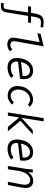

<svg xmlns="http://www.w3.org/2000/svg" viewBox="1608 -2438 984 4240"><g transform="rotate(90 2100.0 -318.0)"><path d="M50.5 93H124Q154 93 167.2 71.2Q180.5 49.5 187.5 5L255 -446H119L127 -512H264L279.5 -605.5Q291.5 -677.5 317.5 -718Q343.5 -758.5 379.8 -774.2Q416 -790 464.5 -790Q482.5 -790 519 -787.8Q555.5 -785.5 587 -780L578.5 -721.5Q518 -730 468.5 -730Q420.5 -730 394.2 -702.8Q368 -675.5 357.5 -614L340 -512H485.5L478 -446H331.5L259 0Q251 49 239.5 81Q228 113 203.2 133.2Q178.5 153.5 135.5 153.5H42.5Z M811 -121.5Q811 -139 815 -164L911 -700.5L715 -650L727.5 -723L1003.5 -790L892.5 -167.5Q889.5 -152 889.5 -137.5Q889.5 -97 912 -75.5Q934.5 -54 972 -54Q1004.5 -54 1029.5 -68Q1054.5 -82 1069.5 -99.5L1114.5 -49.5Q1091 -24.5 1053 -6.2Q1015 12 960 12Q894.5 12 852.8 -21.2Q811 -54.5 811 -121.5Z M1260.5 -202Q1260.5 -232.5 1266 -270Q1279.5 -359 1317.5 -423.8Q1355.5 -488.5 1413 -522.8Q1470.5 -557 1542 -557Q1628.5 -557 1678.5 -505.5Q1728.5 -454 1728.5 -348.5Q1728.5 -311 1722 -269L1342 -224Q1338.5 -201.5 1338.5 -186.5Q1338.5 -129.5 1373.2 -96.8Q1408 -64 1480 -64Q1531 -64 1578.2 -80Q1625.5 -96 1653 -124L1699.5 -77.5Q1683 -56 1647.8 -36.5Q1612.5 -17 1565.8 -4.8Q1519 7.5 1469.5 7.5Q1367.5 7.5 1314 -46.5Q1260.5 -100.5 1260.5 -202ZM1660.5 -356Q1660.5 -417 1627.8 -452.5Q1595 -488 1537.5 -488Q1472.5 -488 1422.8 -439.2Q1373 -390.5 1350.5 -290L1658.5 -327Q1660.5 -347 1660.5 -356Z M1879.5 -213Q1879.5 -241 1885 -276.5Q1898 -361.5 1941.5 -424.8Q1985 -488 2048.2 -522Q2111.5 -556 2183.5 -556Q2218.5 -556 2249.5 -544.2Q2280.5 -532.5 2302.8 -515Q2325 -497.5 2336.5 -479L2285 -440.5Q2250 -488 2180.5 -488Q2126 -488 2079.8 -461Q2033.5 -434 2002.5 -385.5Q1971.5 -337 1961.5 -275Q1958 -252.5 1958 -228.5Q1958 -180.5 1973.8 -142.8Q1989.5 -105 2020.8 -83.2Q2052 -61.5 2096.5 -61.5Q2139 -61.5 2173.8 -81.5Q2208.5 -101.5 2243.5 -134L2289 -87.5Q2246 -48.5 2200 -22.2Q2154 4 2095 4Q2030 4 1981.2 -21.5Q1932.5 -47 1906 -96Q1879.5 -145 1879.5 -213Z M2574 -249 2534.5 0H2463L2588.5 -790H2660L2582.5 -301L2854 -550H2949L2647 -276L2879.5 0H2783.5Z M3060.5 -202Q3060.5 -232.5 3066 -270Q3079.5 -359 3117.5 -423.8Q3155.5 -488.5 3213 -522.8Q3270.5 -557 3342 -557Q3428.5 -557 3478.5 -505.5Q3528.5 -454 3528.5 -348.5Q3528.5 -311 3522 -269L3142 -224Q3138.5 -201.5 3138.5 -186.5Q3138.5 -129.5 3173.2 -96.8Q3208 -64 3280 -64Q3331 -64 3378.2 -80Q3425.5 -96 3453 -124L3499.5 -77.5Q3483 -56 3447.8 -36.5Q3412.5 -17 3365.8 -4.8Q3319 7.5 3269.5 7.5Q3167.5 7.5 3114 -46.5Q3060.5 -100.5 3060.5 -202ZM3460.5 -356Q3460.5 -417 3427.8 -452.5Q3395 -488 3337.5 -488Q3272.5 -488 3222.8 -439.2Q3173 -390.5 3150.5 -290L3458.5 -327Q3460.5 -347 3460.5 -356Z M3718.5 -501.5 3722 -550H3788.5L3781.5 -438.5Q3796 -473 3826.8 -500.8Q3857.5 -528.5 3896.2 -544.2Q3935 -560 3973.5 -560Q4051.5 -560 4091.5 -515.2Q4131.5 -470.5 4131.5 -390Q4131.5 -355.5 4124 -315.5L4064.5 0H3993L4048 -279.5Q4059 -335.5 4059 -373.5Q4059 -429 4035.2 -460Q4011.5 -491 3956.5 -491Q3900 -491 3857.5 -453.8Q3815 -416.5 3789.8 -359Q3764.5 -301.5 3754.5 -238.5L3717.5 0H3646L3709.5 -404.5Q3713 -428.5 3715 -453Q3717 -477.5 3718.5 -501.5Z"/></g></svg>

Font: JuliaMono Light
Style: Italic
Weight: 300
Italic angle: -9°
Monospace: yes
Designer: cormullion
Foundry: corm
Version: Version 0.054; ttfautohint (v1.8.4)